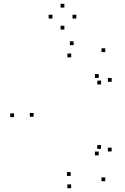

<svg xmlns="http://www.w3.org/2000/svg" viewBox="-20 -970 660 1012"><path d="M534.8 -15V-35H514.8V-15ZM568.5 -171.8V-191.8H548.5V-171.8ZM512.5 -185.3V-205.3H492.5V-185.3ZM500.2 -151V-171H480.2V-151ZM352.8 -42.8V-62.8H332.8V-42.8ZM157.2 -354.7V-374.7H137.2V-354.7ZM355.3 -667.7V-687.7H335.3V-667.7ZM500.5 -559.3V-579.3H480.5V-559.3ZM512.7 -525V-545H492.7V-525ZM568.7 -538.7V-558.7H548.7V-538.7ZM535 -695.5V-715.5H515V-695.5ZM368.3 -732.2V-752.2H348.3V-732.2ZM54 -352.5V-372.5H34V-352.5ZM355 21.8V1.8H335V21.8ZM382.2 -872.3V-892.3H362.2V-872.3ZM319.3 -930V-950H299.3V-930ZM256.5 -872.3V-892.3H236.5V-872.3ZM319.3 -814.2V-834.2H299.3V-814.2Z"/></svg>

Font: Monaspace Xenon Dots Var
Style: Regular
Weight: 400
Designer: Riley Cran and the Lettermatic Team
Version: Version 1.100 (Monaspace Xenon Dots)